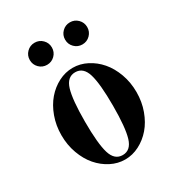

<svg xmlns="http://www.w3.org/2000/svg" viewBox="-166 -785 836 904"><g transform="rotate(-30 252.0 -333.0)"><path d="M192 -409Q176 -356 176 -237Q176 -118 192 -65Q208 -12 252 -12Q296 -12 312 -65Q328 -118 328 -237Q328 -356 312 -409Q296 -462 252 -462Q208 -462 192 -409ZM65 -137.5Q48 -184 48 -237Q48 -290 65 -336.5Q82 -383 110 -415.5Q138 -448 175 -467Q212 -486 252 -486Q292 -486 329 -467Q366 -448 394 -415.5Q422 -383 439 -336.5Q456 -290 456 -237Q456 -184 439 -137.5Q422 -91 394 -58.5Q366 -26 329 -7Q292 12 252 12Q212 12 175 -7Q138 -26 110 -58.5Q82 -91 65 -137.5ZM305.5 -575.5Q288 -593 288 -618Q288 -643 305.5 -660.5Q323 -678 348 -678Q373 -678 390.5 -660.5Q408 -643 408 -618Q408 -593 390.5 -575.5Q373 -558 348 -558Q323 -558 305.5 -575.5ZM113.5 -575.5Q96 -593 96 -618Q96 -643 113.5 -660.5Q131 -678 156 -678Q181 -678 198.5 -660.5Q216 -643 216 -618Q216 -593 198.5 -575.5Q181 -558 156 -558Q131 -558 113.5 -575.5Z"/></g></svg>

Font: Old Standard TT
Style: Bold
Weight: 700
Designer: Alexey Kryukov <alexios@thessalonica.org.ru>
Version: Version 2.2